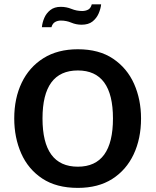

<svg xmlns="http://www.w3.org/2000/svg" viewBox="-20 -871 731 902"><path d="M345.7 11.7Q245.1 11.7 178.7 -32.2Q112.3 -76.2 79.6 -150.4Q46.9 -224.6 46.9 -314.5Q46.9 -409.2 82 -482.4Q117.2 -555.7 184.1 -597.7Q251 -639.6 345.7 -639.6Q445.3 -639.6 511.2 -595.2Q577.1 -550.8 609.9 -477.1Q642.6 -403.3 642.6 -314.5Q642.6 -219.7 607.9 -146Q573.2 -72.3 507.3 -30.3Q441.4 11.7 345.7 11.7ZM345.7 -87.9Q510.7 -87.9 510.7 -314.5Q510.7 -540 345.7 -540Q179.7 -540 179.7 -314.5Q179.7 -87.9 345.7 -87.9ZM176.8 -743.2Q178.7 -764.6 188 -786.6Q197.3 -808.6 216.3 -823.7Q235.4 -838.9 265.6 -838.9Q292 -838.9 315.9 -829.1Q339.8 -819.3 366.2 -819.3Q381.8 -819.3 394 -825.7Q406.2 -832 411.1 -850.6H455.1Q453.1 -830.1 443.4 -807.6Q433.6 -785.2 414.6 -770Q395.5 -754.9 363.3 -754.9Q337.9 -754.9 314.9 -764.6Q292 -774.4 265.6 -774.4Q251 -774.4 238.8 -767.6Q226.6 -760.7 221.7 -743.2Z"/></svg>

Font: Padauk Book
Style: Bold
Weight: 700
Designer: Debbi Hosken, Becca Hirsbrunner Spalinger
Foundry: SIL International
Version: Version 5.000